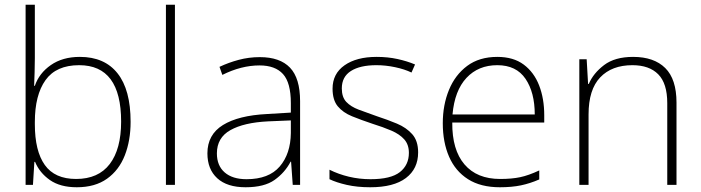

<svg xmlns="http://www.w3.org/2000/svg" viewBox="-20 -780 2957 810"><path d="M127 -535Q127 -509 126 -475Q125 -441 124 -418H127Q145 -471 194.5 -505.5Q244 -540 317 -540Q421 -540 476 -470.5Q531 -401 531 -266Q531 -187 506.5 -124.5Q482 -62 431.5 -26Q381 10 304 10Q234 10 190.5 -20.5Q147 -51 128 -97H125L119 0H88V-760H127ZM314 -505Q217 -505 172 -442Q127 -379 127 -265V-256Q127 -143 169 -84Q211 -25 301 -25Q395 -25 443 -88Q491 -151 491 -267Q491 -505 314 -505Z M718 0H680V-760H718Z M1076 -539Q1161 -539 1203.5 -494.5Q1246 -450 1246 -353V0H1215L1208 -98H1206Q1182 -52 1138.5 -21Q1095 10 1016 10Q938 10 896.5 -28Q855 -66 855 -133Q855 -212 920.5 -252.5Q986 -293 1107 -299L1207 -305V-345Q1207 -431 1174 -467.5Q1141 -504 1075 -504Q998 -504 918 -464L906 -498Q944 -516 987 -527.5Q1030 -539 1076 -539ZM1111 -268Q1009 -263 952 -231Q895 -199 895 -133Q895 -81 928 -52.5Q961 -24 1020 -24Q1114 -24 1160 -77.5Q1206 -131 1207 -219V-272Z M1744 -137Q1744 -68 1692.5 -29Q1641 10 1542 10Q1487 10 1443 0Q1399 -10 1370 -24V-64Q1408 -45 1452 -34.5Q1496 -24 1543 -24Q1629 -24 1667 -54Q1705 -84 1705 -135Q1705 -170 1685.5 -192Q1666 -214 1631 -229Q1596 -244 1551 -258Q1503 -274 1465 -289.5Q1427 -305 1405 -331.5Q1383 -358 1383 -406Q1383 -469 1433.5 -504.5Q1484 -540 1569 -540Q1616 -540 1657 -531Q1698 -522 1731 -508L1716 -474Q1687 -488 1647 -496.5Q1607 -505 1568 -505Q1499 -505 1460.5 -480.5Q1422 -456 1422 -407Q1422 -370 1441 -350Q1460 -330 1493 -317.5Q1526 -305 1569 -290Q1615 -275 1654.5 -258.5Q1694 -242 1719 -214Q1744 -186 1744 -137Z M2078 -540Q2146 -540 2189.5 -507.5Q2233 -475 2254.5 -419.5Q2276 -364 2276 -294V-263H1888Q1887 -148 1939.5 -86.5Q1992 -25 2090 -25Q2139 -25 2174.5 -32.5Q2210 -40 2255 -61V-23Q2216 -6 2177.5 2Q2139 10 2089 10Q2008 10 1954.5 -24Q1901 -58 1874.5 -119Q1848 -180 1848 -260Q1848 -337 1874 -400.5Q1900 -464 1951 -502Q2002 -540 2078 -540ZM2078 -505Q1998 -505 1948 -451.5Q1898 -398 1889 -297H2236Q2236 -390 2197 -447.5Q2158 -505 2078 -505Z M2651 -540Q2739 -540 2786.5 -493Q2834 -446 2834 -347V0H2795V-345Q2795 -428 2757 -466.5Q2719 -505 2648 -505Q2561 -505 2512 -453.5Q2463 -402 2463 -297V0H2424V-530H2455L2461 -426H2464Q2483 -471 2528.5 -505.5Q2574 -540 2651 -540Z"/></svg>

Font: Noto Sans Lao Looped ExtraLight
Style: Regular
Weight: 200
Designer: Mark Frömberg, Ben Mitchell
Foundry: The Fontpad Ltd
Version: Version 1.002; ttfautohint (v1.8.4.7-5d5b)